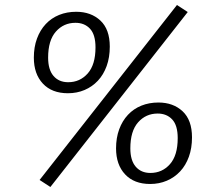

<svg xmlns="http://www.w3.org/2000/svg" viewBox="-20 -723 890 766"><path d="M181 23 138 -5 686 -703 729 -675ZM281 -632Q234 -632 203 -597Q172 -562 172 -493Q172 -445 193.5 -420Q215 -395 252 -395Q299 -395 330 -430Q361 -465 361 -534Q361 -585 339 -608.5Q317 -632 281 -632ZM284 -676Q343 -676 380.5 -641Q418 -606 418 -537Q418 -494 405.5 -459.5Q393 -425 370.5 -401Q348 -377 317.5 -364Q287 -351 251 -351Q187 -351 151 -389.5Q115 -428 115 -493Q115 -535 127.5 -569Q140 -603 162.5 -627Q185 -651 216 -663.5Q247 -676 284 -676ZM609 -270Q562 -270 531 -235Q500 -200 500 -131Q500 -83 521.5 -58Q543 -33 580 -33Q627 -33 658 -68Q689 -103 689 -172Q689 -223 667 -246.5Q645 -270 609 -270ZM612 -314Q671 -314 708.5 -279Q746 -244 746 -175Q746 -132 733.5 -97.5Q721 -63 698.5 -39Q676 -15 645.5 -2Q615 11 579 11Q515 11 479 -27.5Q443 -66 443 -131Q443 -173 455.5 -207Q468 -241 490.5 -265Q513 -289 544 -301.5Q575 -314 612 -314Z"/></svg>

Font: Glekhifnjqigglhiwekvrgaqftz
Style: Regular
Weight: 300
Italic angle: -8°
Designer: Carrois Corporate & Edenspiekermann
Foundry: Carrois Corporate GbR & Edenspiekermann AG
Version: Version 2.001